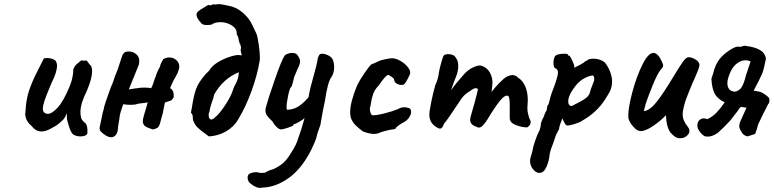

<svg xmlns="http://www.w3.org/2000/svg" viewBox="-20 -657 3771 936"><path d="M308 -70Q306 -76 306 -87.5Q306 -99 306 -104Q302 -95 296 -84.5Q290 -74 284 -70Q261 -47 238 -36Q206 -16 183 -16Q155 -16 135 -42Q103 -68 103 -104Q103 -109 105 -123Q107 -160 115.5 -194Q124 -228 148 -281L178 -341L194 -372Q199 -374 210 -374Q226 -374 240 -368Q254 -362 255 -352Q258 -348 258 -337Q258 -305 231 -252L223 -233Q205 -190 197 -166Q189 -142 189 -126Q189 -110 201 -105Q206 -102 213 -102Q233 -102 261.5 -133Q290 -164 320 -237Q334 -271 337 -307Q335 -318 343 -331Q351 -344 364 -352Q368 -358 375 -361.5Q382 -365 384 -361L400 -362Q403 -363 409.5 -353Q416 -343 419 -341Q429 -333 429 -309Q429 -276 405 -218Q386 -178 379.5 -156.5Q373 -135 372 -115Q372 -94 375.5 -82.5Q379 -71 393 -59Q409 -48 406 -7Q404 0 395 4Q386 8 373 8Q351 8 336 -2Q327 -11 321.5 -25.5Q316 -40 308 -70Z M826 -265Q819 -250 815 -241.5Q811 -233 809 -227Q829 -218 827 -183L816 -168L784 -157Q780 -140 778 -128Q776 -110 766 -78L760 -55Q755 -39 747.5 -34Q740 -29 725 -26Q719 -28 708 -32Q697 -36 692 -39Q687 -42 682 -47Q676 -56 676 -66Q676 -75 683 -99Q695 -138 700 -158L683 -155Q668 -154 660 -152.5Q652 -151 648 -150Q640 -146 616 -146Q596 -146 581 -149Q579 -144 576 -135.5Q573 -127 569 -114Q563 -94 563 -86L559 -59Q557 -51 555 -32Q554 -11 545 0.5Q536 12 522 12Q499 12 469 -18L465 -32L481 -109Q483 -115 485 -122Q487 -129 488 -137L496 -163L507 -194Q521 -236 530 -254Q534 -268 540.5 -285Q547 -302 550 -309Q552 -312 562 -343.5Q572 -375 576 -386Q584 -406 605 -406Q626 -407 642 -394.5Q658 -382 659 -363Q659 -359 658 -349.5Q657 -340 655 -337L608 -221Q617 -222 630 -224.5Q643 -227 649 -227Q663 -230 684 -230Q705 -230 717 -227Q722 -235 729 -256Q731 -265 738 -282Q746 -308 760 -332Q761 -335 762 -340.5Q763 -346 776 -369Q792 -377 805 -377Q825 -377 839.5 -364Q854 -351 854 -332Q854 -325 851 -316Q847 -301 838 -286Q829 -271 826 -265Z M920 -81V-85Q920 -99 911 -107Q913 -123 915 -130Q924 -190 935.5 -222.5Q947 -255 982 -295Q990 -304 999 -312Q1014 -337 1043.5 -354.5Q1073 -372 1106 -382Q1129 -389 1141 -389Q1146 -389 1158 -387Q1158 -392 1155.5 -400.5Q1153 -409 1153 -414Q1155 -420 1155 -423Q1155 -427 1152 -439Q1148 -444 1146.5 -451.5Q1145 -459 1144 -461Q1142 -480 1134 -489Q1137 -515 1111.5 -532Q1086 -549 1054 -549Q1028 -549 1011 -537Q1001 -535 989 -535Q970 -535 963 -542Q938 -568 938 -585Q938 -594 946 -601.5Q954 -609 972 -619L995 -633Q1003 -631 1008 -631Q1009 -632 1013.5 -634Q1018 -636 1021.5 -636Q1025 -636 1029 -635Q1041 -637 1046 -637Q1057 -637 1071.5 -633.5Q1086 -630 1094 -629Q1130 -623 1161.5 -597Q1193 -571 1209 -537Q1224 -507 1230 -493Q1236 -478 1241.5 -439.5Q1247 -401 1247 -375Q1247 -365 1246 -361Q1234 -290 1206.5 -214Q1179 -138 1142 -76Q1120 -38 1081 -16Q1042 6 998 8L981 -5Q956 -23 942.5 -36Q929 -49 922 -70V-69Q920 -73 920 -81ZM1011 -74Q1013 -75 1019 -77.5Q1025 -80 1027 -84Q1047 -99 1073 -137.5Q1099 -176 1110 -203Q1122 -239 1128 -246Q1145 -279 1144 -305Q1067 -273 1024 -196Q1021 -179 1013 -159Q1003 -131 1002 -115Q997 -106 997 -96Q997 -92 999 -82Q1004 -75 1011 -74Z M1609 -330Q1609 -301 1596 -282Q1586 -268 1578.5 -240Q1571 -212 1564 -165Q1555 -127 1542 -48Q1526 -6 1522 15Q1521 21 1512.5 40Q1504 59 1499 70Q1454 161 1392.5 207Q1331 253 1267 257Q1251 259 1248 259Q1239 259 1231.5 256Q1224 253 1215 248Q1195 234 1192 228Q1187 218 1187 208Q1187 193 1201 187.5Q1215 182 1233 182Q1240 186 1257 186Q1274 186 1277 182Q1279 180 1289 175.5Q1299 171 1312 168Q1345 152 1362.5 136Q1380 120 1401 85Q1426 47 1434 16Q1447 -17 1465 -82L1464 -81Q1459 -75 1439 -63.5Q1419 -52 1415 -52Q1414 -52 1412 -51Q1410 -50 1410 -47Q1410 -43 1384 -34.5Q1358 -26 1351 -26Q1341 -26 1329.5 -37Q1318 -48 1313 -57Q1309 -66 1298 -75Q1286 -87 1280 -96.5Q1274 -106 1274 -119Q1274 -126 1275 -130Q1287 -175 1319.5 -268.5Q1352 -362 1367 -385Q1371 -391 1382 -395Q1393 -399 1404 -399Q1424 -399 1431 -387Q1443 -370 1443 -358Q1443 -344 1429 -317Q1425 -306 1419 -293Q1413 -280 1413 -277Q1412 -273 1407 -252.5Q1402 -232 1398 -232Q1392 -226 1384.5 -190.5Q1377 -155 1377 -134Q1377 -122 1380 -122Q1407 -122 1432 -136.5Q1457 -151 1484 -183Q1488 -208 1495.5 -237Q1503 -266 1506 -276Q1524 -338 1530 -376Q1536 -390 1539 -392.5Q1542 -395 1552 -395Q1564 -395 1578.5 -388Q1593 -381 1600 -371Q1609 -353 1609 -330Z M1804 -4Q1783 -4 1753 -15Q1749 -15 1726.5 -34.5Q1704 -54 1699 -65Q1687 -82 1687 -110Q1687 -158 1721 -241Q1732 -264 1757.5 -301.5Q1783 -339 1792 -344Q1795 -345 1806 -349.5Q1817 -354 1831 -361Q1838 -364 1860 -368.5Q1882 -373 1891 -373Q1910 -373 1933 -359.5Q1956 -346 1969.5 -328Q1983 -310 1979 -297Q1978 -293 1968 -273.5Q1958 -254 1952 -248Q1948 -243 1937 -243Q1924 -243 1913 -250Q1902 -257 1901 -270Q1899 -276 1888.5 -283Q1878 -290 1874 -292Q1867 -292 1855 -278.5Q1843 -265 1826 -240Q1807 -221 1799.5 -199.5Q1792 -178 1789.5 -160.5Q1787 -143 1785 -137Q1783 -131 1783 -125Q1783 -115 1787 -105.5Q1791 -96 1795 -95Q1813 -94 1851.5 -103.5Q1890 -113 1920 -125Q1934 -134 1950 -134Q1957 -134 1964 -132.5Q1971 -131 1974 -130Q1984 -126 1984 -112Q1984 -99 1975 -85Q1966 -71 1950 -62Q1933 -53 1921 -44Q1909 -35 1909 -30Q1907 -30 1901 -27.5Q1895 -25 1893 -26Q1882 -25 1859 -19Q1836 -13 1829 -9Q1817 -4 1804 -4Z M2567 -62Q2567 -52 2560 -44Q2553 -36 2548 -36Q2524 -36 2494.5 -47.5Q2465 -59 2465 -81V-143Q2465 -183 2458 -189Q2443 -197 2418 -166.5Q2393 -136 2357 -76Q2343 -54 2333 -44.5Q2323 -35 2315 -35Q2308 -35 2303 -39Q2272 -48 2272 -74Q2272 -77 2274 -87Q2283 -118 2293.5 -156Q2304 -194 2310 -221Q2307 -227 2300 -227Q2290 -227 2277 -217Q2273 -214 2262.5 -207.5Q2252 -201 2241.5 -190.5Q2231 -180 2220 -162Q2216 -155 2206 -141Q2156 -65 2145 -55Q2140 -41 2135.5 -35.5Q2131 -30 2125 -30Q2121 -30 2115 -33Q2096 -42 2084.5 -58.5Q2073 -75 2073 -98Q2073 -113 2082 -158Q2091 -203 2102 -242Q2110 -258 2114.5 -275.5Q2119 -293 2119 -300Q2122 -319 2131 -351.5Q2140 -384 2144 -387Q2150 -393 2166 -393Q2177 -393 2187 -389Q2197 -385 2201 -377Q2214 -362 2214 -336Q2214 -312 2204 -285Q2194 -262 2179 -218Q2179 -218 2181 -220Q2205 -254 2243 -296Q2261 -316 2283.5 -327Q2306 -338 2320 -338Q2344 -334 2360.5 -314.5Q2377 -295 2381 -261Q2381 -249 2379 -231.5Q2377 -214 2376 -209Q2380 -214 2396.5 -233.5Q2413 -253 2437 -274Q2459 -291 2478 -291Q2494 -291 2506 -278Q2528 -265 2540.5 -236Q2553 -207 2553 -170Q2553 -157 2552 -150Q2551 -143 2551 -130Q2551 -116 2554 -103.5Q2557 -91 2560 -81Q2567 -71 2567 -62Z M2564 127Q2564 118 2567 109Q2568 105 2572.5 90.5Q2577 76 2578 66Q2580 55 2590 26Q2600 -3 2606 -13Q2611 -22 2614 -34.5Q2617 -47 2617 -56Q2624 -78 2630 -86Q2637 -108 2645 -120Q2646 -123 2647.5 -134.5Q2649 -146 2654 -148Q2657 -162 2659 -167Q2666 -198 2685 -245Q2700 -288 2700 -303Q2700 -319 2689 -323Q2678 -327 2678 -351Q2678 -364 2682 -375Q2686 -386 2693 -389Q2708 -395 2732 -395Q2748 -395 2748 -392Q2748 -389 2749 -387.5Q2750 -386 2753 -386Q2756 -390 2768 -365.5Q2780 -341 2780 -333Q2778 -330 2778.5 -329Q2779 -328 2782 -328Q2789 -331 2808.5 -341.5Q2828 -352 2833 -358Q2835 -359 2840 -361.5Q2845 -364 2848 -367Q2859 -371 2873 -371Q2889 -371 2904 -366Q2919 -361 2929 -352Q2944 -333 2954 -308Q2964 -283 2964 -259Q2964 -239 2956 -218Q2954 -212 2943.5 -194.5Q2933 -177 2929 -171Q2889 -109 2819 -69Q2806 -60 2781.5 -52.5Q2757 -45 2746 -45Q2740 -45 2733.5 -55.5Q2727 -66 2722 -80Q2709 -49 2707 -38Q2707 -35 2705.5 -28.5Q2704 -22 2700 -19Q2700 -18 2698.5 -14Q2697 -10 2692 -3L2675 46Q2663 75 2660 92Q2657 127 2644 156.5Q2631 186 2610 186Q2593 186 2578.5 168Q2564 150 2564 127ZM2846 -188Q2853 -196 2855.5 -205Q2858 -214 2860 -221Q2870 -246 2874 -258Q2877 -264 2877 -272Q2877 -283 2871 -289Q2859 -290 2832.5 -277.5Q2806 -265 2783 -235Q2750 -192 2750 -162Q2750 -152 2754.5 -146Q2759 -140 2767 -140Q2782 -147 2809.5 -162Q2837 -177 2846 -188Z M3302 16Q3299 17 3294 17Q3281 17 3268.5 8Q3256 -1 3247 -13Q3237 -28 3232 -49.5Q3227 -71 3227 -91Q3227 -92 3226.5 -93.5Q3226 -95 3225 -94Q3203 -70 3165.5 -44Q3128 -18 3103 -18Q3086 -18 3067.5 -39Q3049 -60 3044 -79Q3043 -83 3043 -95Q3043 -134 3063 -209Q3083 -284 3111.5 -341.5Q3140 -399 3165 -399Q3188 -399 3207 -356Q3213 -343 3213 -337Q3213 -333 3210 -328.5Q3207 -324 3202 -318L3200 -316Q3186 -300 3163 -244Q3140 -188 3126 -146L3127 -147Q3120 -123 3119 -115Q3149 -119 3182.5 -162Q3216 -205 3262 -282Q3293 -333 3308.5 -355Q3324 -377 3335 -378Q3351 -379 3370.5 -367Q3390 -355 3390 -340Q3390 -332 3382 -312Q3374 -292 3366 -274L3356 -252Q3336 -204 3325 -174.5Q3314 -145 3309 -113V-114Q3308 -109 3308 -99Q3308 -69 3333 -39Q3341 -28 3341 -19Q3341 -6 3329 4.5Q3317 15 3301 17Z M3731 -167Q3731 -155 3724 -148Q3709 -117 3705 -111L3679 -57Q3676 -52 3671.5 -34.5Q3667 -17 3661 -4L3624 8Q3601 3 3593 -18Q3590 -21 3587 -28Q3584 -35 3584 -43Q3584 -50 3585 -53Q3588 -64 3595 -78Q3614 -122 3619 -132L3593 -136Q3592 -135 3587 -131.5Q3582 -128 3578 -118Q3575 -115 3558 -93Q3544 -73 3535 -64Q3505 -32 3480 -10Q3453 9 3431 9Q3418 9 3412.5 5.5Q3407 2 3397 -8Q3385 -23 3382 -30.5Q3379 -38 3380 -53Q3383 -66 3391.5 -73Q3400 -80 3411 -80Q3420 -80 3428 -76Q3454 -88 3473 -108Q3492 -128 3513 -158Q3481 -173 3466 -197Q3451 -222 3448 -273Q3450 -278 3457 -300Q3467 -343 3488 -369Q3504 -390 3533.5 -410Q3563 -430 3578 -430Q3586 -427 3596.5 -430.5Q3607 -434 3612 -434Q3614 -434 3622 -432L3637 -430Q3674 -422 3692 -408.5Q3710 -395 3714 -371Q3706 -332 3701 -314Q3696 -296 3686 -278L3677 -259Q3660 -225 3654 -215Q3683 -210 3683 -210Q3694 -207 3705 -199.5Q3716 -192 3725 -184Q3731 -180 3731 -167ZM3617 -291 3639 -357Q3630 -363 3614 -363Q3608 -363 3598 -361Q3572 -352 3556 -331.5Q3540 -311 3530 -277Q3526 -265 3526 -251Q3526 -232 3535.5 -221.5Q3545 -211 3563 -210Q3583 -214 3594.5 -230.5Q3606 -247 3617 -291Z"/></svg>

Font: Caveat
Style: Bold
Weight: 700
Designer: Pablo Impallari
Foundry: Pablo Impallari
Version: Version 1.500; ttfautohint (v1.6)